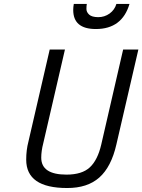

<svg xmlns="http://www.w3.org/2000/svg" viewBox="-20 -943 721 973"><path d="M189 -144Q189 -58.1 316.9 -58.1Q396 -58.1 435.5 -95.2Q475.1 -132.3 493.2 -210.9L604 -691.9H681.2L569.8 -210.9Q543.9 -97.2 483.4 -43.5Q422.9 10.3 319.8 9.8Q112.8 9.8 112.8 -133.8Q112.8 -182.6 124 -225.1L231.9 -691.9H309.1L199.2 -216.8Q189 -177.2 189 -144ZM465.8 -795.9Q350.6 -795.9 351.1 -893.1Q351.1 -907.2 354 -922.9H419.9Q418 -913.1 418 -897.5Q418 -881.8 431.6 -869.1Q445.3 -856.4 477.5 -856Q509.8 -856 535.6 -874.5Q561 -893.1 569.8 -922.9H636.2Q598.6 -795.9 465.8 -795.9Z"/></svg>

Font: TitilliumWeb-Italic
Style: Italic
Weight: 400
Italic angle: -13°
Version: Version 1.001;PS 57.000;hotconv 1.0.70;makeotf.lib2.5.55311